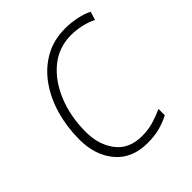

<svg xmlns="http://www.w3.org/2000/svg" viewBox="-158 -644 757 757"><g transform="rotate(-45 220.5 -265.0)"><path d="M234 10Q148 10 100.5 -46Q53 -102 53 -190Q53 -260 71 -323Q89 -386 124 -435Q159 -484 209 -512Q259 -540 323 -540Q354 -540 386 -533.5Q418 -527 441 -515L430 -480Q407 -492 378 -498.5Q349 -505 322 -505Q252 -505 200.5 -462.5Q149 -420 120.5 -349Q92 -278 92 -193Q92 -122 129 -73.5Q166 -25 238 -25Q272 -25 301 -33.5Q330 -42 359 -55V-20Q335 -7 304.5 1.5Q274 10 234 10Z"/></g></svg>

Font: Noto Sans Disp ExtLt
Style: Italic
Weight: 200
Italic angle: -12°
Designer: Monotype Design Team
Foundry: Monotype Imaging Inc.
Version: Version 2.000;GOOG;noto-source:20170915:90ef993387c0